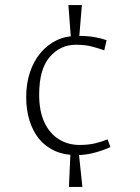

<svg xmlns="http://www.w3.org/2000/svg" viewBox="-20 -680 552 755"><path d="M259 -528 249 -660H302L291 -528ZM251 55 257 -77H290L304 55ZM281 -70Q233 -70 196 -86.5Q159 -103 134 -133.5Q109 -164 96 -206Q83 -248 83 -298Q83 -351 97.5 -395Q112 -439 139 -471.5Q166 -504 202.5 -521.5Q239 -539 284 -539Q324 -539 352 -534Q380 -529 399 -522L390 -482Q368 -490 341.5 -497Q315 -504 278 -504Q217 -504 175.5 -456Q134 -408 134 -308Q134 -242 155 -198Q176 -154 212 -132Q248 -110 293 -110Q328 -110 354.5 -116.5Q381 -123 403 -132L414 -102Q395 -92 357 -81Q319 -70 281 -70Z"/></svg>

Font: Ancizar Sans Thin
Style: Regular
Weight: 100
Designer: Cesar Puertas, Viviana Monsalve, Julian Moncada, Julian Prieto, Jose Castro, Mariel Hernandez, Felipe Aragon, Sara Alarc
Version: Version 8.100